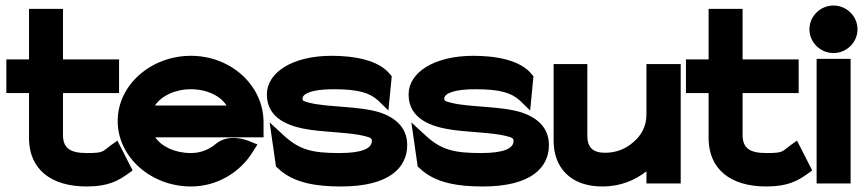

<svg xmlns="http://www.w3.org/2000/svg" viewBox="-20 -664 3128 695"><path d="M3 -327H85V-160C87 -54 161 11 294 11C374 11 409 -11 442 -34L460 -47L405 -155L381 -138C350 -115 356 -110 294 -110C232 -110 208 -129 208 -176V-327H411V-449H208V-632H85V-449H3Z M406 -226C406 -95 527 11 671 11C766 11 850 -40 896 -116L912 -141L885 -152C885 -152 812 -186 761 -143C736 -122 706 -110 671 -110C614 -110 565 -133 542 -167H934V-221C934 -355 816 -462 671 -462C527 -462 406 -357 406 -226ZM541 -282C563 -316 613 -341 671 -341C729 -341 778 -317 800 -282Z M946 -322C946 -234 1027 -205 1104 -194C1170 -185 1250 -184 1298 -172C1322 -166 1326 -163 1326 -154C1326 -127 1292 -110 1208 -110C1109 -110 1064 -122 1008 -173L956 -221L979 -61L986 -55C1043 0 1129 11 1215 11C1389 11 1454 -57 1454 -139C1454 -206 1406 -240 1355 -257C1278 -281 1167 -275 1100 -292C1076 -298 1075 -300 1075 -307C1075 -325 1109 -341 1187 -341C1278 -341 1318 -328 1349 -300L1386 -264L1398 -388L1392 -395C1350 -448 1259 -462 1180 -462C1039 -462 946 -402 946 -322Z M1459 -322C1459 -234 1540 -205 1617 -194C1683 -185 1763 -184 1811 -172C1835 -166 1839 -163 1839 -154C1839 -127 1805 -110 1721 -110C1622 -110 1577 -122 1521 -173L1469 -221L1492 -61L1499 -55C1556 0 1642 11 1728 11C1902 11 1967 -57 1967 -139C1967 -206 1919 -240 1868 -257C1791 -281 1680 -275 1613 -292C1589 -298 1588 -300 1588 -307C1588 -325 1622 -341 1700 -341C1791 -341 1831 -328 1862 -300L1899 -264L1911 -388L1905 -395C1863 -448 1772 -462 1693 -462C1552 -462 1459 -402 1459 -322Z M1984 -154C1984 -60 2043 11 2160 11C2227 11 2279 -12 2320 -44V0H2444V-432H2320V-249C2320 -206 2300 -172 2272 -149C2248 -128 2215 -111 2170 -111C2126 -111 2106 -131 2106 -172V-432H1984Z M2463 -327H2545V-160C2547 -54 2621 11 2754 11C2834 11 2869 -11 2902 -34L2920 -47L2865 -155L2841 -138C2810 -115 2816 -110 2754 -110C2692 -110 2668 -129 2668 -176V-327H2871V-449H2668V-632H2545V-449H2463Z M2910 -558C2910 -510 2950 -472 2997 -472C3044 -472 3084 -510 3084 -558C3084 -606 3044 -644 2997 -644C2950 -644 2910 -606 2910 -558ZM2936 0H3059V-451H2936Z"/></svg>

Font: Charger Pro
Style: UltraExt
Weight: 900
Designer: Jasper
Foundry: Cannot Into Space Fonts
Version: Version 1.09